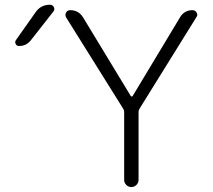

<svg xmlns="http://www.w3.org/2000/svg" viewBox="-20 -796 882 795"><path d="M127.9 -746.1Q149.4 -776.4 186.5 -776.4Q198.2 -776.4 203.1 -766.1Q208 -755.9 200.2 -747.1L107.4 -628.9Q88.9 -605.5 58.6 -605.5Q48.8 -605.5 44.9 -614.3Q43 -618.2 43 -621.1Q43 -626 45.9 -629.9ZM521.5 -398.4Q522.5 -396.5 525.4 -396.5Q528.3 -396.5 529.3 -398.4L725.6 -724.6Q743.2 -753.9 777.3 -753.9Q788.1 -753.9 793.9 -744.1Q796.9 -739.3 796.9 -734.4Q796.9 -729.5 793 -724.6L557.6 -345.7Q553.7 -339.8 553.7 -332V-50.8Q553.7 -39.1 544.9 -30.3Q536.1 -21.5 523.9 -21.5Q511.7 -21.5 502.9 -30.3Q494.1 -39.1 494.1 -50.8V-332Q494.1 -339.8 490.2 -345.7L253.9 -723.6Q251 -729.5 251 -734.4Q251 -739.3 253.9 -744.1Q258.8 -753.9 270.5 -753.9Q305.7 -753.9 324.2 -723.6Z"/></svg>

Font: Gen Jyuu Gothic Light
Style: Regular
Weight: 200
Designer: [Source Han Sans]
Ryoko NISHIZUKA  (kana & ideographs); Paul D. Hunt (Latin, Greek & Cyrillic); Wenlong ZHANG  (bopomofo
Version: Version 1.002.20150607